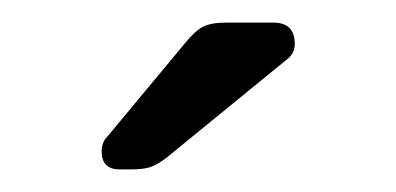

<svg xmlns="http://www.w3.org/2000/svg" viewBox="-20 -745 351 170"><path d="M86 -595Q70 -595 70 -611Q70 -619 75 -624L144 -707Q153 -718 160 -721.5Q167 -725 181 -725H222Q241 -725 241 -706Q241 -699 236 -694L127 -605Q119 -599 113 -597Q107 -595 96 -595Z"/></svg>

Font: Rubik AZ
Style: Regular
Weight: 300
Designer: Hubert and Fischer
Foundry: Hubert & Fischer
Version: Version 2.000